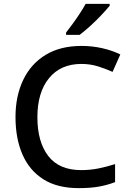

<svg xmlns="http://www.w3.org/2000/svg" viewBox="-20 -961 673 991"><path d="M400 -631Q293 -631 233 -557.5Q173 -484 173 -356Q173 -229 229 -156Q285 -83 399 -83Q445 -83 487.5 -91.5Q530 -100 574 -114V-21Q532 -5 488.5 2.5Q445 10 386 10Q276 10 204 -35.5Q132 -81 96 -163.5Q60 -246 60 -357Q60 -465 99.5 -548Q139 -631 215 -677.5Q291 -724 401 -724Q455 -724 506.5 -712.5Q558 -701 601 -680L561 -590Q526 -606 485.5 -618.5Q445 -631 400 -631ZM546 -931Q531 -913 504 -884Q477 -855 446 -827Q415 -799 391 -781H321V-793Q336 -812 355 -838Q374 -864 392 -891.5Q410 -919 422 -941H546Z"/></svg>

Font: Noto Sans Ol Chiki Medium
Style: Regular
Weight: 500
Designer: Monotype Design Team, Lewis McGuffie
Foundry: Monotype Imaging Inc.
Version: Version 2.003; ttfautohint (v1.8.4.7-5d5b)